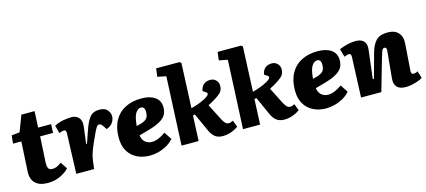

<svg xmlns="http://www.w3.org/2000/svg" viewBox="-59 -1283 4018 1813"><g transform="rotate(-15 1950.0 -376.5)"><path d="M20 -509 99 -517 159 -674H288L280 -515H407L403 -430H277L263 -178Q262 -144 270.5 -123.5Q279 -103 312 -103Q335 -103 356.5 -113Q378 -123 400 -140L444 -73Q412 -37 356.5 -11.5Q301 14 235 14Q155 14 114 -25.5Q73 -65 77 -139L93 -430H12Z M529 -391Q529 -403 526 -414.5Q523 -426 508 -426Q498 -426 486 -422Q474 -418 461 -413L440 -491Q490 -515 535.5 -522Q581 -529 608 -529Q655 -529 680.5 -498.5Q706 -468 699 -415L678 -249L686 -248L730 -375Q755 -449 786.5 -489Q818 -529 882 -529Q935 -529 959 -500Q983 -471 983 -439Q983 -411 965.5 -381Q948 -351 902 -334L883 -362Q871 -380 862.5 -387.5Q854 -395 842 -395Q831 -395 821.5 -383.5Q812 -372 796 -339.5Q780 -307 751 -242Q731 -196 720.5 -166Q710 -136 705 -113Q700 -90 697 -65L690 0H515Z M1292 -529Q1376 -529 1424.5 -494Q1473 -459 1473 -395Q1473 -355 1456.5 -324Q1440 -293 1396 -267.5Q1352 -242 1272 -220L1186 -196Q1193 -150 1220.5 -128Q1248 -106 1284 -106Q1316 -106 1351.5 -121Q1387 -136 1419 -160L1468 -86Q1436 -50 1395 -28Q1354 -6 1312 4Q1270 14 1235 14Q1163 14 1108 -13.5Q1053 -41 1021.5 -94Q990 -147 990 -225Q990 -323 1027 -391Q1064 -459 1132 -494Q1200 -529 1292 -529ZM1303 -394Q1303 -423 1292.5 -435Q1282 -447 1266 -447Q1236 -447 1213 -411.5Q1190 -376 1183 -288L1228 -300Q1265 -311 1284 -330.5Q1303 -350 1303 -394Z M1575 -670 1491 -687 1501 -767H1728L1745 -756L1726 -317Q1762 -326 1799 -339.5Q1836 -353 1872 -373Q1930 -406 1898 -427L1869 -446Q1874 -485 1899.5 -507.5Q1925 -530 1965 -530Q2000 -530 2021.5 -507Q2043 -484 2043 -452Q2043 -408 2015 -382.5Q1987 -357 1947 -334Q1927 -322 1914.5 -315.5Q1902 -309 1889 -303L1965 -153Q1979 -125 1994 -107Q2009 -89 2030 -89Q2041 -89 2052 -93Q2063 -97 2073 -102L2098 -38Q2088 -29 2065 -16.5Q2042 -4 2011.5 5Q1981 14 1948 14Q1897 14 1868 -10Q1839 -34 1821 -76L1742 -251Q1731 -248 1722 -247L1711 0H1544Z M2176 -670 2092 -687 2102 -767H2329L2346 -756L2327 -317Q2363 -326 2400 -339.5Q2437 -353 2473 -373Q2531 -406 2499 -427L2470 -446Q2475 -485 2500.5 -507.5Q2526 -530 2566 -530Q2601 -530 2622.5 -507Q2644 -484 2644 -452Q2644 -408 2616 -382.5Q2588 -357 2548 -334Q2528 -322 2515.5 -315.5Q2503 -309 2490 -303L2566 -153Q2580 -125 2595 -107Q2610 -89 2631 -89Q2642 -89 2653 -93Q2664 -97 2674 -102L2699 -38Q2689 -29 2666 -16.5Q2643 -4 2612.5 5Q2582 14 2549 14Q2498 14 2469 -10Q2440 -34 2422 -76L2343 -251Q2332 -248 2323 -247L2312 0H2145Z M3015 -529Q3099 -529 3147.5 -494Q3196 -459 3196 -395Q3196 -355 3179.5 -324Q3163 -293 3119 -267.5Q3075 -242 2995 -220L2909 -196Q2916 -150 2943.5 -128Q2971 -106 3007 -106Q3039 -106 3074.5 -121Q3110 -136 3142 -160L3191 -86Q3159 -50 3118 -28Q3077 -6 3035 4Q2993 14 2958 14Q2886 14 2831 -13.5Q2776 -41 2744.5 -94Q2713 -147 2713 -225Q2713 -323 2750 -391Q2787 -459 2855 -494Q2923 -529 3015 -529ZM3026 -394Q3026 -423 3015.5 -435Q3005 -447 2989 -447Q2959 -447 2936 -411.5Q2913 -376 2906 -288L2951 -300Q2988 -311 3007 -330.5Q3026 -350 3026 -394Z M3900 -32Q3886 -21 3857 -10.5Q3828 0 3795 7Q3762 14 3735 14Q3676 14 3649 -14.5Q3622 -43 3627 -95L3652 -359Q3654 -381 3649 -389Q3644 -397 3634 -397Q3623 -397 3616.5 -390.5Q3610 -384 3604 -366Q3598 -348 3587 -312L3497 0H3299L3315 -394Q3316 -426 3294 -426Q3286 -426 3275 -422.5Q3264 -419 3248 -413L3225 -491Q3235 -497 3261.5 -506Q3288 -515 3321 -522Q3354 -529 3386 -529Q3437 -529 3464 -502.5Q3491 -476 3485 -422L3451 -141L3462 -138L3528 -379Q3548 -451 3584.5 -490Q3621 -529 3700 -529Q3769 -529 3804 -489.5Q3839 -450 3833 -383L3815 -132Q3813 -110 3817.5 -99.5Q3822 -89 3838 -89Q3849 -89 3860 -93Q3871 -97 3878 -101Z"/></g></svg>

Font: Literata 12pt ExtraBold
Style: Italic
Weight: 800
Italic angle: -2°
Designer: Latin by Veronika Burian and Jose Scaglione. Greek by Irene Vlachou. Cyrillic by Vera Evstafieva
Foundry: TypeTogether
Version: Version 3.002